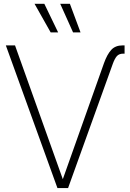

<svg xmlns="http://www.w3.org/2000/svg" viewBox="-20 -959 665 979"><path d="M510.3 -637.2Q526.4 -682.1 547.4 -704.8Q568.4 -727.5 604.5 -727.5H615.2V-685.5H608.9Q586.9 -685.5 575.7 -672.6Q564.5 -659.7 554.7 -632.3L327.1 0H272.9L9.8 -727.5H56.6L300.3 -45.4ZM238.3 -793.9 156.2 -939.5H206.1L276.4 -793.9ZM352.5 -793.9 287.1 -939.5H336.4L390.6 -793.9Z"/></svg>

Font: Inter Display ExtraLight
Style: Regular
Weight: 200
Designer: Rasmus Andersson
Foundry: rsms
Version: Version 4.000;git-a52131595